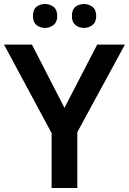

<svg xmlns="http://www.w3.org/2000/svg" viewBox="-20 -936 642 956"><path d="M301 -399 464 -714H602L365 -278V0H237V-273L0 -714H139ZM144 -856Q144 -888 161.5 -902Q179 -916 204 -916Q228 -916 246.5 -902Q265 -888 265 -856Q265 -826 246.5 -811.5Q228 -797 204 -797Q179 -797 161.5 -811.5Q144 -826 144 -856ZM338 -856Q338 -888 355.5 -902Q373 -916 398 -916Q422 -916 440.5 -902Q459 -888 459 -856Q459 -826 440.5 -811.5Q422 -797 398 -797Q373 -797 355.5 -811.5Q338 -826 338 -856Z"/></svg>

Font: Noto Sans Tamil SemiBold
Style: Regular
Weight: 600
Designer: Jelle Bosma - Monotype Design Team
Foundry: Monotype Imaging Inc.
Version: Version 2.004; ttfautohint (v1.8.4.7-5d5b)